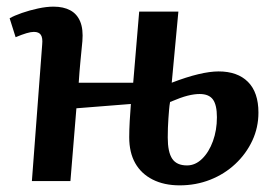

<svg xmlns="http://www.w3.org/2000/svg" viewBox="-20 -545 823 578"><path d="M517 -510 497 -296Q541 -313 576.5 -321.5Q612 -330 638 -330Q695 -330 726.5 -298.5Q758 -267 758 -206Q758 -161 739.5 -121.5Q721 -82 688.5 -51.5Q656 -21 613 -4Q570 13 521 13Q474 13 439.5 -4.5Q405 -22 387 -54Q369 -86 369 -132Q369 -153 370.5 -180.5Q372 -208 374 -232L210 -219L192 0H76L107 -411Q109 -431 103 -440Q97 -449 82 -449Q73 -449 59.5 -445Q46 -441 27 -433L9 -490Q23 -498 46 -506Q69 -514 94.5 -519.5Q120 -525 141 -525Q171 -525 191.5 -514Q212 -503 221.5 -480Q231 -457 228 -421Q225 -390 222 -359Q219 -328 217 -296H381L399 -510ZM492 -238Q490 -227 489 -214.5Q488 -202 487 -188.5Q486 -175 485.5 -160.5Q485 -146 485 -131Q485 -87 498.5 -67Q512 -47 543 -47Q568 -47 588.5 -67Q609 -87 621 -120Q633 -153 633 -192Q633 -229 621 -245.5Q609 -262 581 -262Q565 -262 545 -257Q525 -252 492 -238Z"/></svg>

Font: Literata 18pt SemiBold
Style: Italic
Weight: 600
Italic angle: -2°
Designer: Latin by Veronika Burian and Jose Scaglione. Greek by Irene Vlachou. Cyrillic by Vera Evstafieva
Foundry: TypeTogether
Version: Version 3.103;gftools[0.9.29]